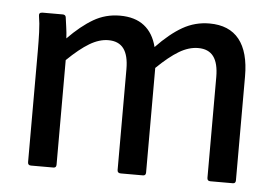

<svg xmlns="http://www.w3.org/2000/svg" viewBox="-42 -556 884 611"><g transform="rotate(5 400.0 -250.0)"><path d="M77 0Q67 0 67 -10V-366Q67 -396 66 -425Q65 -454 61 -477Q59 -488 72 -488H136Q144 -488 146 -481Q148 -465 150.5 -448.5Q153 -432 154 -413Q195 -455 233.5 -477.5Q272 -500 318 -500Q366 -500 395.5 -477Q425 -454 436 -410Q479 -455 518.5 -477.5Q558 -500 604 -500Q667 -500 699 -460Q731 -420 731 -342V-10Q731 0 722 0H650Q640 0 640 -10V-332Q640 -376 624 -397.5Q608 -419 575 -419Q545 -419 514 -400.5Q483 -382 444 -344V-10Q444 0 435 0H364Q353 0 353 -10V-332Q353 -376 337 -397.5Q321 -419 288 -419Q259 -419 228 -400.5Q197 -382 158 -344V-10Q158 0 149 0Z"/></g></svg>

Font: Sofia Sans Semi Condensed Medium
Style: Regular
Weight: 500
Designer: Botio Nikoltchev, Ani Petrova
Foundry: lettersoup
Version: Version 4.100